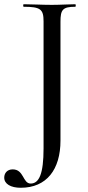

<svg xmlns="http://www.w3.org/2000/svg" viewBox="-70 -645 418 908"><path d="M286 -625C256 -625 219 -622 175 -622C126 -622 81 -625 42 -625C39 -625 39 -613 42 -613C122 -613 136 -601 136 -544V57C136 177 115 223 75 223C37 223 44 156 -10 156C-36 156 -50 174 -50 195C-50 225 -19 243 28 243C151 243 216 156 216 20V-542C216 -599 226 -613 286 -613C289 -613 289 -625 286 -625Z"/></svg>

Font: Cormorant Infant Book
Style: Regular
Weight: 500
Designer: Christian Thalmann (Catharsis Fonts)
Version: Version 1.000;PS 002.000;hotconv 1.0.88;makeotf.lib2.5.64775